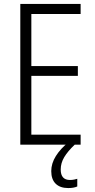

<svg xmlns="http://www.w3.org/2000/svg" viewBox="-20 -734 480 974"><path d="M389 0H83V-714H389V-663H139V-399H375V-349H139V-51H389ZM288 126Q288 179 335 179Q346 179 356 177Q366 175 372 173V212Q363 216 351.5 218Q340 220 326 220Q285 220 262.5 198Q240 176 240 134Q240 95 263.5 57.5Q287 20 326 -11L359 0Q324 33 306 63Q288 93 288 126Z"/></svg>

Font: Noto Sans Gujarati UI Condensed Light
Style: Regular
Weight: 300
Width: 3
Designer: Jelle Bosma - Monotype Design Team, Universal Thirst
Foundry: Monotype Imaging Inc.
Version: Version 2.106; ttfautohint (v1.8.4.7-5d5b)